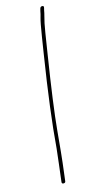

<svg xmlns="http://www.w3.org/2000/svg" viewBox="-122 -680 419 847"><g transform="rotate(-15 87.0 -256.0)"><path d="M167.7 -645.5C162.1 -645.8 158.5 -643 156.9 -637L154.1 -626C153 -618.7 150.6 -609 147.1 -597C143.5 -585 138.2 -557 131.2 -513L119.7 -440C92.9 -271.1 75.2 -131.8 66.5 -22C63.8 3.3 61.2 26 58.7 46C56.2 66 54 84.3 52 101L48.9 127C48.7 132.3 51.5 134.8 57.2 134.5C62.9 134.2 65.9 131.3 66 126L69.2 100C71.1 83.3 73.4 65 75.9 45C78.4 25 83.1 -22.5 89.9 -97.5C96.8 -172.5 112.4 -286.7 136.7 -440L150.6 -527.8C155.5 -559.1 160.6 -583.6 165.8 -601.5C168 -609.2 169.7 -617 171 -625L173.7 -636C175.3 -642 173.4 -645.2 167.7 -645.5Z"/></g></svg>

Font: Proton
Style: BkIt
Weight: 500
Version: Version 1.017